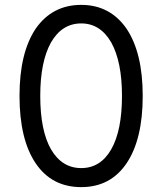

<svg xmlns="http://www.w3.org/2000/svg" viewBox="-20 -757 665 787"><path d="M126 -88Q60 -186 60 -364Q60 -540 126 -639Q194 -737 313 -737Q431 -737 499 -639Q565 -540 565 -364Q565 -186 499 -88Q433 10 313 10Q192 10 126 -88ZM436 -145Q480 -222 480 -364Q480 -504 436 -583Q391 -661 313 -661Q234 -661 189 -583Q145 -504 145 -364Q145 -222 189 -145Q234 -68 313 -68Q392 -68 436 -145Z"/></svg>

Font: Sinter
Style: Regular
Weight: 400
Foundry: Adobe & rsms
Version: Version 1.000